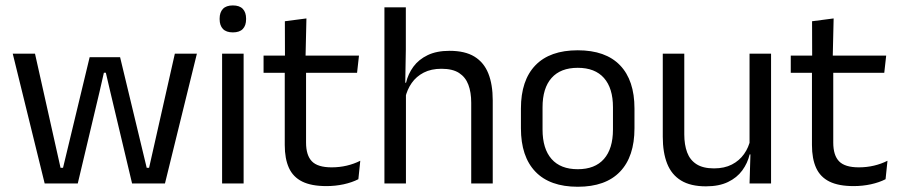

<svg xmlns="http://www.w3.org/2000/svg" viewBox="-20 -690 3382 722"><path d="M272.4 0H148L27.9 -488.2H111.6L207.7 -58.9H217L317.1 -474.9H431.6L531.7 -58.9H540.6L637.5 -488.2H720.4L600.3 0H476.7L394.2 -347.1L378 -416.4H370.6L354.8 -347Z M896.1 0H815.2V-488.2H896.1ZM855.7 -568.2Q830.7 -568.2 818.3 -581.2Q805.9 -594.3 805.9 -617.7V-620.2Q805.9 -643.5 818.3 -656.6Q830.7 -669.6 855.7 -669.6Q880.7 -669.6 893 -656.6Q905.4 -643.5 905.4 -620.2V-617.7Q905.4 -593.9 893 -581Q880.7 -568.2 855.7 -568.2Z M1207.4 9.8Q1151 9.8 1116.6 -7.2Q1082.2 -24.2 1066.5 -58.6Q1050.8 -93 1050.8 -144.6V-452.3H1130.9V-153.9Q1130.9 -105.9 1152.9 -83.3Q1174.9 -60.7 1227.1 -60.7Q1256.5 -60.7 1283.8 -67.1Q1311.1 -73.5 1334.8 -85.5L1327.6 -16.1Q1303.8 -3.9 1272.4 3Q1240.9 9.8 1207.4 9.8ZM1322.7 -416.2H971.1V-480.8H1329.9ZM1128.9 -473.1H1051.6L1051.2 -610.1L1132.3 -620.7Z M1832.9 0H1752V-303.7Q1752 -343 1741.2 -371.5Q1730.5 -399.9 1706.2 -415.7Q1681.8 -431.4 1640.1 -431.4Q1601.5 -431.4 1573.4 -417Q1545.4 -402.5 1528.1 -377.8Q1510.8 -353.1 1503.8 -321.6L1486.1 -378.9H1506.9Q1514.6 -412.1 1534.6 -439.3Q1554.6 -466.5 1588.3 -482.7Q1622 -498.9 1670.5 -498.9Q1728.7 -498.9 1764.2 -477.1Q1799.8 -455.2 1816.3 -413.8Q1832.9 -372.3 1832.9 -312.6ZM1506.5 0H1425.6V-662.5H1506.1V-503.7L1503.7 -363.3L1506.5 -357.1Z M2152.6 12.3Q2047.7 12.3 1993.3 -44.5Q1938.9 -101.2 1938.9 -207.7V-281.9Q1938.9 -388 1993.4 -444.5Q2047.8 -500.9 2152.6 -500.9Q2257.4 -500.9 2311.6 -444.5Q2365.9 -388 2365.9 -281.9V-207.7Q2365.9 -101.2 2311.6 -44.5Q2257.4 12.3 2152.6 12.3ZM2152.6 -53.7Q2217.3 -53.7 2251.1 -92.2Q2285 -130.7 2285 -203V-286.6Q2285 -358.5 2251.2 -396.7Q2217.4 -435 2152.6 -435Q2087.8 -435 2054 -396.7Q2020.2 -358.5 2020.2 -286.6V-203Q2020.2 -130.7 2054 -92.2Q2087.8 -53.7 2152.6 -53.7Z M2472.3 -488.2H2553.2V-184.5Q2553.2 -145.8 2563.9 -117Q2574.6 -88.3 2599.1 -72.6Q2623.7 -56.8 2665 -56.8Q2704 -56.8 2732.1 -71.3Q2760.2 -85.7 2777.9 -110.7Q2795.6 -135.6 2802.1 -166.8L2816.6 -109.3H2799Q2791.3 -76.7 2771.3 -49.2Q2751.3 -21.8 2717.6 -5.6Q2683.9 10.7 2634.6 10.7Q2576.9 10.7 2541.1 -11.2Q2505.3 -33 2488.8 -74.7Q2472.3 -116.3 2472.3 -175.7ZM2798.6 -488.2H2879.5V0H2798.6L2802.2 -117.2L2798.6 -121.9Z M3189.9 9.8Q3133.5 9.8 3099.1 -7.2Q3064.7 -24.2 3049 -58.6Q3033.3 -93 3033.3 -144.6V-452.3H3113.4V-153.9Q3113.4 -105.9 3135.4 -83.3Q3157.4 -60.7 3209.6 -60.7Q3239 -60.7 3266.3 -67.1Q3293.6 -73.5 3317.3 -85.5L3310.1 -16.1Q3286.3 -3.9 3254.9 3Q3223.4 9.8 3189.9 9.8ZM3305.2 -416.2H2953.6V-480.8H3312.4ZM3111.4 -473.1H3034.1L3033.7 -610.1L3114.8 -620.7Z"/></svg>

Font: Anek Devanagari Medium
Style: Regular
Weight: 500
Designer: Kailash Malviya (Devanagari) & Yesha Goshar (Latin)
Foundry: Ek Type
Version: Version 1.003